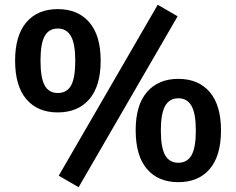

<svg xmlns="http://www.w3.org/2000/svg" viewBox="-20 -753 985 801"><path d="M308 28 225 -20 638 -733 721 -685ZM43 -500Q43 -605 90 -660Q137 -715 221 -715Q305 -715 352.5 -660Q400 -605 400 -500Q400 -394 352.5 -339Q305 -284 221 -284Q137 -284 90 -339Q43 -394 43 -500ZM294 -500Q294 -570 276 -602Q258 -634 221 -634Q184 -634 166.5 -602.5Q149 -571 149 -500Q149 -428 166.5 -396.5Q184 -365 221 -365Q259 -365 276.5 -396.5Q294 -428 294 -500ZM546 -210Q546 -315 593.5 -369.5Q641 -424 724 -424Q808 -424 855 -369Q902 -314 902 -209Q902 -103 855 -48Q808 7 724 7Q640 7 593 -48Q546 -103 546 -210ZM797 -209Q797 -279 779 -311Q761 -343 724 -343Q687 -343 669 -311Q651 -279 651 -209Q651 -137 669 -105.5Q687 -74 724 -74Q761 -74 779 -105.5Q797 -137 797 -209Z"/></svg>

Font: wassup Sans
Style: Bold
Weight: 700
Version: Version 2.001